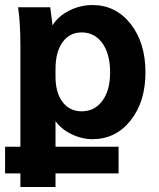

<svg xmlns="http://www.w3.org/2000/svg" viewBox="-28 -544 633 764"><path d="M-7.8 146V40H53.2V-359.9Q53.2 -454.1 43.9 -515.1H171.9Q178.7 -463.9 181.2 -442.9Q202.1 -478.5 246.3 -501.2Q290.5 -523.9 339.8 -523.9Q432.6 -523.9 491.7 -449Q550.8 -374 550.8 -255.9Q550.8 -139.2 491.7 -64.7Q432.6 9.8 339.8 9.8Q297.4 9.8 256.3 -10.3Q215.3 -30.3 192.9 -62V40H443.8V146H192.9V200.2H53.2V146ZM192.9 -270V-238.8Q192.9 -175.3 220.9 -138.2Q249 -101.1 296.9 -101.1Q348.6 -101.1 379.4 -142.8Q410.2 -184.6 410.2 -255.9Q410.2 -329.1 379.4 -372.1Q348.6 -415 296.9 -415Q249 -415 220.9 -376Q192.9 -336.9 192.9 -270Z"/></svg>

Font: LT Superior
Style: Bold
Weight: 400
Designer: Daniel Lyons
Foundry: LyonsType
Version: Version 1.000